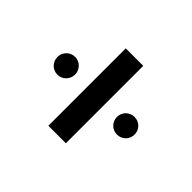

<svg xmlns="http://www.w3.org/2000/svg" viewBox="-108 -688 877 877"><g transform="rotate(-45 330.0 -250.0)"><path d="M80 -194H580V-307H80ZM273 -57C273 -25 298 0 330 0C362 0 387 -25 387 -57C387 -89 362 -114 330 -114C298 -114 273 -89 273 -57ZM274 -443C274 -411 300 -386 332 -386C363 -386 389 -411 389 -443C389 -475 363 -500 332 -500C300 -500 274 -475 274 -443Z"/></g></svg>

Font: Mluvka
Style: Bold
Weight: 700
Designer: Modified by Jiří Krblich, Original typeface by Gumpita Rahayu
Foundry: Gumpita Rahayu & Jiří Krblich
Version: Version 2.000;Glyphs 3.1.1 (3134)